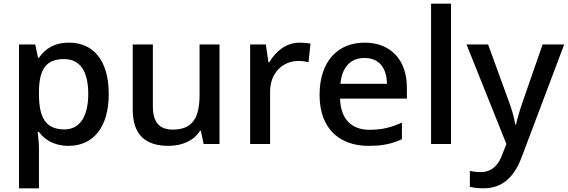

<svg xmlns="http://www.w3.org/2000/svg" viewBox="-20 -780 3076 1040"><path d="M354 -549C270 -549 222 -512 191 -467H186L171 -539H83V240H191V20C191 -5 187 -41 184 -65H191C221 -25 270 10 352 10C482 10 569 -87 569 -271C569 -456 483 -549 354 -549ZM327 -460C417 -460 458 -389 458 -272C458 -156 417 -79 329 -79C224 -79 191 -148 191 -271V-288C193 -404 229 -460 327 -460Z M1169 -539H1061V-268C1061 -146 1026 -78 916 -78C842 -78 808 -120 808 -203V-539H699V-187C699 -49 768 10 893 10C962 10 1028 -15 1063 -71H1068L1083 0H1169Z M1603 -549C1529 -549 1473 -501 1439 -443H1434L1420 -539H1335V0H1443V-283C1443 -390 1516 -450 1597 -450C1614 -450 1636 -447 1651 -443L1662 -544C1646 -547 1621 -549 1603 -549Z M1955 -549C1809 -549 1711 -447 1711 -266C1711 -83 1819 10 1976 10C2053 10 2103 -1 2157 -26V-116C2100 -90 2050 -77 1981 -77C1882 -77 1825 -137 1822 -246H2184V-305C2184 -456 2096 -549 1955 -549ZM1954 -466C2037 -466 2075 -408 2076 -326H1824C1832 -416 1879 -466 1954 -466Z M2423 0V-760H2315V0Z M2507 -539 2723 0 2701 56C2681 113 2645 152 2584 152C2561 152 2539 149 2525 146V232C2542 236 2566 240 2599 240C2703 240 2765 178 2805 73L3036 -539H2919L2813 -234C2797 -188 2782 -138 2775 -105H2771C2765 -146 2752 -188 2735 -234L2624 -539Z"/></svg>

Font: Noto Sans Balinese Medium
Style: Regular
Weight: 500
Designer: Aditya Bayu, David Williams
Foundry: David Williams
Version: Version 2.005